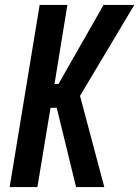

<svg xmlns="http://www.w3.org/2000/svg" viewBox="-20 -755 562 775"><path d="M19 0 140 -735H252L200 -416H216L398 -735H522L303 -368L401 0H287L209 -320H184L131 0Z"/></svg>

Font: Iosevka Curly
Style: Bold Italic
Weight: 700
Italic angle: -9°
Monospace: yes
Designer: Belleve Invis
Foundry: Belleve Invis
Version: Version 22.1.2; ttfautohint (v1.8.4)